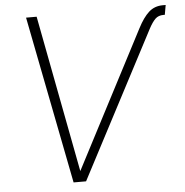

<svg xmlns="http://www.w3.org/2000/svg" viewBox="-52 -780 801 830"><g transform="rotate(-5 348.5 -364.5)"><path d="M575.7 -639.2Q599.1 -684.6 624 -707Q648.9 -729.5 685.1 -729.5H697.3L689.9 -687.5H684.1Q662.1 -687.5 648.7 -674.6Q635.3 -661.6 620.6 -634.3L288.1 0H233.9L91.3 -727.5H137.2L267.1 -46.4Z"/></g></svg>

Font: Inter 28pt ExtraLight
Style: Italic
Weight: 250
Italic angle: -9.3988°
Designer: Rasmus Andersson
Foundry: rsms
Version: Version 4.001;git-66647c0bb